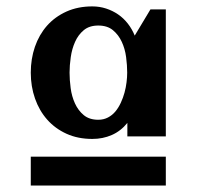

<svg xmlns="http://www.w3.org/2000/svg" viewBox="-20 -723 622 597"><path d="M495.6 -298.8H376V-340.8Q355.5 -315.4 327.6 -303.2Q299.8 -291 267.1 -291Q222.2 -291 186.8 -307.1Q151.4 -323.2 126.7 -351.1Q102.1 -378.9 88.9 -416.5Q75.7 -454.1 75.7 -497.1Q75.7 -540 88.6 -577.6Q101.6 -615.2 126.2 -643.1Q150.9 -670.9 186.5 -687Q222.2 -703.1 267.1 -703.1Q289.6 -703.1 309.8 -696.5Q330.1 -689.9 347.2 -678.2Q364.3 -666.5 377.4 -649.7Q390.6 -632.8 398.9 -612.3L447.8 -693.8H495.6ZM375.5 -497.1Q375.5 -520 372.1 -545.7Q368.7 -571.3 358.6 -593Q348.6 -614.7 331.1 -629.2Q313.5 -643.6 285.6 -643.6Q257.8 -643.6 240.5 -629.2Q223.1 -614.7 213.4 -592.8Q203.6 -570.8 200 -545.2Q196.3 -519.5 196.3 -497.1Q196.3 -474.6 199.7 -449Q203.1 -423.3 213.1 -401.4Q223.1 -379.4 240.5 -365Q257.8 -350.6 285.6 -350.6Q302.2 -350.6 315.7 -357.7Q329.1 -364.7 338.9 -376.5Q348.6 -388.2 355.7 -403.6Q362.8 -418.9 367.2 -435.1Q371.6 -451.2 373.5 -467.3Q375.5 -483.4 375.5 -497.1ZM495.6 -146H75.7V-235.8H495.6Z"/></svg>

Font: Aclonica
Style: Regular
Weight: 400
Designer: Astigmatic (AOETI)
Foundry: Astigmatic (AOETI)
Version: Version 1.000